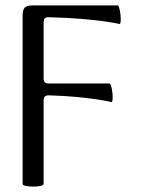

<svg xmlns="http://www.w3.org/2000/svg" viewBox="-20 -683 533 713"><path d="M64 0V-623Q64 -647 72 -655Q80 -663 103 -663H417Q420 -663 423 -652.5Q426 -642 427.5 -628Q429 -614 428 -603.5Q427 -593 424 -594Q396 -600 362 -604.5Q328 -609 280.5 -613Q233 -617 162 -619Q150 -619 146 -614.5Q142 -610 142 -595V-391Q142 -373 160 -373H387Q390 -373 393 -362.5Q396 -352 397.5 -338Q399 -324 398 -313.5Q397 -303 394 -304Q367 -310 336 -314.5Q305 -319 263.5 -323Q222 -327 161 -329Q142 -329 142 -312V0Q142 5 130 7.5Q118 10 103 10Q88 10 76 7.5Q64 5 64 0Z"/></svg>

Font: Junicode
Style: Regular
Weight: 400
Designer: Peter S. Baker
Version: Version 2.100; ttfautohint (v1.8.4)